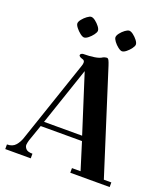

<svg xmlns="http://www.w3.org/2000/svg" viewBox="-160 -1019 993 1132"><g transform="rotate(20 336.0 -453.0)"><path d="M152 -842Q152 -853 164 -868Q176 -883 191.5 -894.5Q207 -906 217 -906Q228 -906 243 -894.5Q258 -883 269.5 -868Q281 -853 281 -842Q281 -832 269.5 -816.5Q258 -801 243 -789Q228 -777 217 -777Q207 -777 191.5 -789Q176 -801 164 -816.5Q152 -832 152 -842ZM391 -842Q391 -853 402.5 -868Q414 -883 429.5 -894.5Q445 -906 455 -906Q466 -906 481 -894.5Q496 -883 507.5 -868Q519 -853 519 -842Q519 -832 507.5 -816.5Q496 -801 481 -789Q466 -777 455 -777Q445 -777 429.5 -789Q414 -801 402.5 -816.5Q391 -832 391 -842ZM6 0V-29Q41 -29 59.5 -50.5Q78 -72 87 -100L262 -616Q264 -622 265 -626.5Q266 -631 266 -637Q266 -652 250 -655Q243 -657 236 -661Q229 -665 229 -671Q229 -677 235.5 -680.5Q242 -684 246 -684Q285 -684 316 -689Q347 -694 361 -704Q366 -707 373.5 -709Q381 -711 385 -711Q393 -711 398.5 -700Q404 -689 410 -670L614 -29H661V0H414V-29H468L415 -199H156L120 -96Q118 -89 116 -80Q114 -71 114 -66Q114 -53 125 -41Q136 -29 166 -29V0ZM166 -229H405L289 -592Z"/></g></svg>

Font: Monomakh
Style: Regular
Weight: 400
Version: Version 1.200; ttfautohint (v1.8.4.7-5d5b)